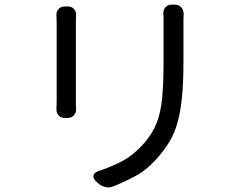

<svg xmlns="http://www.w3.org/2000/svg" viewBox="-20 -779 1040 830"><path d="M735 -759Q753 -759 763.5 -747.5Q774 -736 774 -717Q774 -710 773.5 -706.5Q773 -703 773 -696Q773 -689 773 -672Q773 -652 773 -621Q773 -590 773 -559.5Q773 -529 773 -510Q773 -420 766.5 -357Q760 -294 747.5 -249.5Q735 -205 715 -171Q695 -137 668 -105Q619 -47 569 -20Q519 7 469 27Q453 34 433.5 29Q414 24 401 10L393 3Q381 -11 384.5 -22Q388 -33 404 -39Q460 -57 509 -83Q558 -109 604 -161Q640 -203 657.5 -248Q675 -293 681 -356.5Q687 -420 687 -514Q687 -533 687 -563.5Q687 -594 687 -624.5Q687 -655 687 -672Q687 -689 687 -696Q687 -703 687 -706.5Q687 -710 686 -717Q685 -736 695 -747.5Q705 -759 724 -759ZM273 -751Q290 -751 300 -740Q310 -729 309 -712Q308 -704 308 -695.5Q308 -687 308 -679Q308 -670 308 -637.5Q308 -605 308 -561Q308 -517 308 -472Q308 -427 308 -392.5Q308 -358 308 -345Q308 -326 308 -322Q308 -318 309 -310Q310 -292 299.5 -280.5Q289 -269 270 -269H262Q243 -269 233 -280.5Q223 -292 224 -310Q224 -318 224.5 -321Q225 -324 225 -346Q225 -359 225 -393.5Q225 -428 225 -472.5Q225 -517 225 -561Q225 -605 225 -637.5Q225 -670 225 -679Q225 -690 224.5 -697.5Q224 -705 224 -712Q223 -729 233 -740Q243 -751 260 -751Z"/></svg>

Font: Chiron GoRound TC
Style: Regular
Weight: 400
Designer: Ryoko NISHIZUKA 西塚涼子 (kana, bopomofo & ideographs); Paul D. Hunt (Latin, Greek & Cyrillic); Sandoll Communications 산돌커뮤니
Foundry: Adobe
Version: Version 1.000;hotconv 1.1.1;makeotfexe 2.6.0